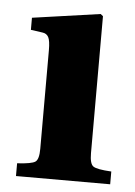

<svg xmlns="http://www.w3.org/2000/svg" viewBox="-43 -536 402 571"><g transform="rotate(5 158.0 -251.0)"><path d="M25.9 0V-38.1Q69.3 -40.5 80.1 -48.1Q90.8 -55.7 90.8 -86.9V-380.9Q90.8 -409.7 85.2 -420.2Q79.6 -430.7 66.9 -432.1L32.2 -437V-473.1L234.9 -502L242.2 -496.1V-86.9Q242.2 -55.7 252.9 -48.1Q263.7 -40.5 307.1 -38.1V0Z"/></g></svg>

Font: Linguistics Pro
Style: Bold
Weight: 700
Designer: Stefan Peev, Context Ltd
Foundry: Stefan Peev, Context Ltd
Version: Version 001.000